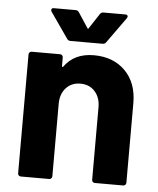

<svg xmlns="http://www.w3.org/2000/svg" viewBox="-51 -744 649 788"><g transform="rotate(5 273.5 -350.0)"><path d="M498 -340V-12Q498 -7 494.5 -3.5Q491 0 486 0H369Q364 0 360.5 -3.5Q357 -7 357 -12V-311Q357 -351 334.5 -376Q312 -401 275 -401Q238 -401 215.5 -376Q193 -351 193 -311V-12Q193 -7 189.5 -3.5Q186 0 181 0H64Q59 0 55.5 -3.5Q52 -7 52 -12V-502Q52 -507 55.5 -510.5Q59 -514 64 -514H181Q186 -514 189.5 -510.5Q193 -507 193 -502V-467Q193 -464 195 -463Q197 -462 198 -464Q239 -522 320 -522Q400 -522 449 -473Q498 -424 498 -340ZM129 -692Q129 -700 139 -700H229Q238 -700 243 -692L283 -631Q286 -625 289 -631L329 -692Q334 -700 343 -700H433Q441 -700 443 -695.5Q445 -691 441 -685L365 -579Q360 -572 351 -572H218Q209 -572 204 -580L131 -685Q129 -688 129 -692Z"/></g></svg>

Font: Amber EN
Style: Bold
Weight: 700
Designer: Jeremy Tribby
Foundry: Tribby Type
Version: Version 1.408 November 24, 2021